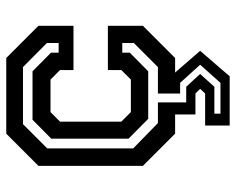

<svg xmlns="http://www.w3.org/2000/svg" viewBox="-90 -490 754 614"><g transform="rotate(-90 287.0 -183.0)"><path d="M192.5 174.5V96H295L310 80L295 65H228V0H166.5L63.5 -103V-437L166.5 -540H408.5L511.5 -437V-325H370V-368L339.5 -398.5H235.5L205 -368V-172L235.5 -141.5H339.5L370 -172V-215H511.5V-103L408.5 0H362L431.5 80L350 174.5ZM230.5 145H329L387 80L329 16H295V-55H379.5L456.5 -132V-169H425.5V-145L366 -86H214L150.5 -149V-396L211 -456H366L425.5 -397V-372.5H456.5V-410L379.5 -486.5H197L119.5 -409V-134L200.5 -55H266.5V35.5H316.5L357.5 80L316.5 125.5H230.5Z"/></g></svg>

Font: Tourney SemiBold
Style: Regular
Weight: 600
Version: Version 1.015